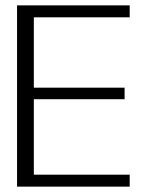

<svg xmlns="http://www.w3.org/2000/svg" viewBox="-20 -695 562 715"><path d="M43.5 0H463V-44.5H106V-325.5H444V-368.5H106V-630.5H463V-675H43.5Z"/></svg>

Font: Anybody Light
Style: Regular
Weight: 300
Designer: Tyler Finck
Foundry: Etcetera Type Company
Version: Version 1.111; ttfautohint (v1.8.4)